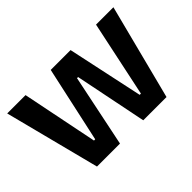

<svg xmlns="http://www.w3.org/2000/svg" viewBox="-96 -757 992 992"><g transform="rotate(-45 400.5 -261.0)"><path d="M146 0 12 -522H146L230 -106H239L330 -522H475L564 -106H573L661 -522H788L654 0H484L404 -396H396L314 0Z"/></g></svg>

Font: Bricolage Grotesque 72pt SemiBold
Style: Regular
Weight: 600
Version: Version 1.001;gftools[0.9.33.dev8+g029e19f]